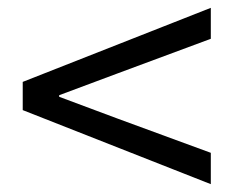

<svg xmlns="http://www.w3.org/2000/svg" viewBox="-20 -616 595 490"><path d="M518 -146 38 -335V-407L518 -596V-517L281 -429L131 -373V-369L281 -313L518 -226Z"/></svg>

Font: Noto Sans HK Thin
Style: Regular
Weight: 400
Version: Version 2.004-H2;hotconv 1.0.118;makeotfexe 2.5.65603